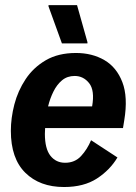

<svg xmlns="http://www.w3.org/2000/svg" viewBox="-20 -720 532 752"><path d="M230.8 12.5Q135.8 12.5 79.2 -43.3Q22.5 -99.2 22.5 -207.5Q22.5 -257.5 36.2 -310.8Q50 -364.2 80.4 -410Q110.8 -455.8 159.6 -484.2Q208.3 -512.5 277.5 -512.5Q340.8 -512.5 388.8 -484.6Q436.7 -456.7 459.2 -398.3Q481.7 -340 466.7 -249.2L461.7 -218.3H156.7Q155.8 -206.7 155.8 -195.8Q155.8 -137.5 177.5 -110Q199.2 -82.5 235 -82.5Q273.3 -82.5 297.5 -108.8Q321.7 -135 336.7 -170.8L440 -103.3Q410.8 -54.2 359.6 -20.8Q308.3 12.5 230.8 12.5ZM272.5 -422.5Q243.3 -422.5 222.9 -405.4Q202.5 -388.3 189.2 -361.2Q175.8 -334.2 168.3 -303.3H340.8Q351.7 -365.8 329.2 -394.2Q306.7 -422.5 272.5 -422.5ZM222.5 -550 170 -695V-700H281.7L322.5 -555V-550Z"/></svg>

Font: Familjen Grotesk GF
Style: Bold Italic
Weight: 700
Designer: Anders Wikstroem, Jonas Baeckman, Matilda Gysing, Kristian Moeller
Foundry: Familjen STHML AB
Version: Version 2.000; Beta; Release 4; Build 6